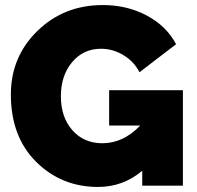

<svg xmlns="http://www.w3.org/2000/svg" viewBox="-20 -735 779 760"><path d="M412 -378H704V0H543V-59Q467 5 368 5Q223 5 123 -94.5Q23 -194 23 -361Q23 -510 128 -612.5Q233 -715 387 -715Q483 -715 561 -673.5Q639 -632 677 -560L532 -449Q511 -491 469 -516.5Q427 -542 380 -542Q310 -542 265.5 -489Q221 -436 221 -354Q221 -271 266.5 -219.5Q312 -168 385 -168Q468 -168 535 -238H412Z"/></svg>

Font: Raleway-v4020 Black
Style: Regular
Weight: 900
Designer: Matt McInerney, Pablo Impallari, Rodrigo Fuenzalida
Foundry: Matt McInerney, Pablo Impallari, Rodrigo Fuenzalida
Version: Version 4.020;PS 004.020;hotconv 1.0.88;makeotf.lib2.5.64775